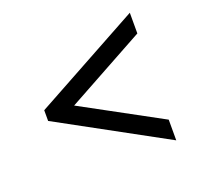

<svg xmlns="http://www.w3.org/2000/svg" viewBox="-96 -720 752 724"><g transform="rotate(-20 279.5 -358.0)"><path d="M65 -336V-379L494 -614V-531L177 -357L494 -185V-102Z"/></g></svg>

Font: Noto Serif ExtraBold
Style: Regular
Weight: 800
Designer: Monotype Design Team
Foundry: Monotype Imaging Inc.
Version: Version 1.001